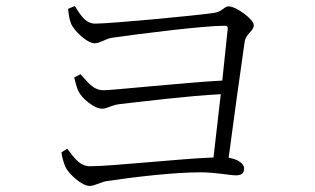

<svg xmlns="http://www.w3.org/2000/svg" viewBox="-20 -672 1040 634"><path d="M202 -181 183 -169C184 -155 191 -132 196 -121C205 -100 249 -58 276 -58C292 -58 314 -71 332 -74C427 -88 555 -103 642 -103C692 -103 739 -93 759 -93C780 -93 786 -102 786 -116C786 -133 763 -147 735 -151C750 -264 775 -447 788 -535C793 -562 818 -569 818 -589C818 -608 760 -651 735 -651C719 -651 716 -633 684 -629C621 -620 346 -594 294 -594C260 -594 243 -628 227 -652L205 -643C206 -630 209 -607 214 -596C221 -574 266 -529 293 -529C309 -529 330 -544 348 -547C446 -561 651 -587 723 -587C730 -587 733 -584 732 -577L714 -406C586 -399 353 -374 321 -374C286 -374 266 -406 246 -427L225 -416C228 -404 234 -379 240 -369C250 -348 291 -313 317 -313C334 -313 346 -324 373 -328C464 -338 596 -355 709 -361L685 -152C574 -148 349 -123 277 -123C241 -123 221 -157 202 -181Z"/></svg>

Font: Noto Serif JP Light
Style: Regular
Weight: 300
Designer: Ryoko NISHIZUKA 西塚涼子 (kana & ideographs); Frank Grießhammer (Latin, Greek & Cyrillic); Wenlong ZHANG 张文龙 (bopomofo); San
Foundry: Adobe
Version: Version 2.001;hotconv 1.1.0;makeotfexe 2.6.0